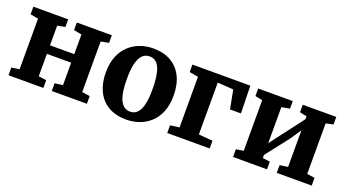

<svg xmlns="http://www.w3.org/2000/svg" viewBox="-49 -1009 2625 1461"><g transform="rotate(20 1264.0 -279.0)"><path d="M37 0V-62.5L101 -71.5V-481L36.5 -493.5V-555H318.5V-493.5L256 -481V-322H452.5V-481L388.5 -493.5V-555H672V-493.5L608 -481V-71.5L672 -62.5V0H387.5V-62.5L452.5 -71.5V-253H256V-71.5L319.5 -62.5V0Z M725.5 -275Q725.5 -349.5 748 -404.8Q770.5 -460 809.8 -496.5Q849 -533 899.2 -551Q949.5 -569 1004.5 -569Q1088.5 -569 1148 -534.8Q1207.5 -500.5 1239.2 -436.5Q1271 -372.5 1271 -283Q1271 -207 1248.2 -151.5Q1225.5 -96 1186.2 -60Q1147 -24 1096.8 -6.5Q1046.5 11 991 11Q928.5 11 879.2 -8.5Q830 -28 795.8 -65Q761.5 -102 743.5 -155.2Q725.5 -208.5 725.5 -275ZM1000.5 -56Q1034.5 -56 1057.2 -78.8Q1080 -101.5 1091.8 -149.5Q1103.5 -197.5 1103.5 -271.5Q1103.5 -327 1097.8 -370Q1092 -413 1079.8 -442.5Q1067.5 -472 1047.5 -487.2Q1027.5 -502.5 998.5 -502.5Q964.5 -502.5 941 -479.5Q917.5 -456.5 905.2 -409Q893 -361.5 893 -286.5Q893 -230.5 899 -187.5Q905 -144.5 918 -115.2Q931 -86 951.2 -71Q971.5 -56 1000.5 -56Z M1322.5 0V-62.5L1396 -72V-482L1324.5 -494.5V-555H1793.5L1798.5 -332H1710L1681 -483.5L1552.5 -492V-72L1666 -62.5V0Z M1855.5 0V-62.5L1916 -72V-482L1857 -494V-555H2137V-494L2071 -482V-190L2126.5 -263.5L2275 -458.5V-482L2218 -494V-555H2489.5V-494L2430 -481V-72L2492.5 -62.5V0H2209.5V-62.5L2275 -72V-368.5L2220 -286L2071 -94.5V-70L2130.5 -62.5V0Z"/></g></svg>

Font: Merriweather 20pt ExtraBold
Style: Regular
Weight: 800
Version: Version 2.100